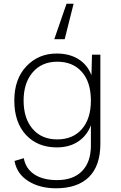

<svg xmlns="http://www.w3.org/2000/svg" viewBox="-20 -798 649 1033"><path d="M376 -778 328 -587H272L338 -778ZM281 215Q194 215 132.5 176.5Q71 138 58 68L108 53Q118 109 164.5 140Q211 171 287 171Q374 171 421.5 122.5Q469 74 469 -15V-124Q448 -68 400.5 -36.5Q353 -5 286 -5Q182 -5 119.5 -72.5Q57 -140 57 -257Q57 -373 122 -441.5Q187 -510 285 -510Q354 -510 402.5 -479.5Q451 -449 472 -393L475 -504H520V-25Q520 94 458.5 154.5Q397 215 281 215ZM469 -257Q469 -356 420.5 -411Q372 -466 288 -466Q205 -466 156 -409Q107 -352 107 -257Q107 -161 155.5 -104.5Q204 -48 288 -48Q372 -48 420.5 -103.5Q469 -159 469 -257Z"/></svg>

Font: Elaine Sans Light
Style: Regular
Weight: 300
Designer: Wei Huang
Foundry: Wei Huang
Version: Version 2.001;December 24, 2019;FontCreator 12.0.0.2547 64-b